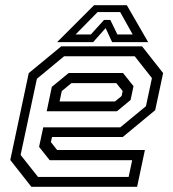

<svg xmlns="http://www.w3.org/2000/svg" viewBox="-20 -718 666 738"><path d="M526 -540 607 -437 576.5 -294.5 452 -191.5H180L175.5 -172L199.5 -141.5H537L507 0H100.5L19.5 -103L90.5 -437L215.5 -540ZM452.8 -437.5 493.2 -386.8 482 -333.8 429.5 -290.2H159.5L179.2 -384.2L244.2 -437.5ZM497.8 -501.8H226.5L121.8 -415.2L59.2 -122.5L126 -38H474.5L488 -102.2H171L130.2 -153.5L146.2 -228.5H442.2L541 -309.8L564 -417.8ZM427 -398.5H254.5L217.5 -368L209 -328H422L447.5 -349L451.5 -368ZM341.5 -698H467.5L549.5 -556H411L386 -610L338 -556H199.5ZM355 -671.5 270.5 -585.5H329.2L380 -641.5H404L431.2 -585.5H490L442 -671.5Z"/></svg>

Font: Tourney Thin
Style: Italic
Weight: 100
Italic angle: -12°
Designer: Tyler Finck
Foundry: Etcetera Type Co
Version: Version 1.015